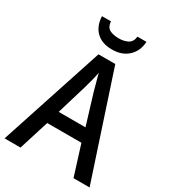

<svg xmlns="http://www.w3.org/2000/svg" viewBox="-219 -1036 1025 1148"><g transform="rotate(30 293.5 -462.0)"><path d="M476 0 411 -207H175L110 0H0L235 -716H351L587 0ZM322 -509Q317 -530 307 -564.5Q297 -599 292 -622Q287 -595 278.5 -562Q270 -529 264 -509L201 -299H386ZM446 -924Q443 -860 401 -820.5Q359 -781 290 -781Q220 -781 181 -819Q142 -857 139 -924H201Q204 -885 228.5 -872Q253 -859 292 -859Q327 -859 353.5 -872.5Q380 -886 384 -924Z"/></g></svg>

Font: Noto Sans Sinhala UI SemiCondensed Medium
Style: Regular
Weight: 500
Width: 4
Designer: Jelle Bosma - Monotype Design Team
Foundry: Monotype Imaging Inc.
Version: Version 2.006; ttfautohint (v1.8.4.7-5d5b)